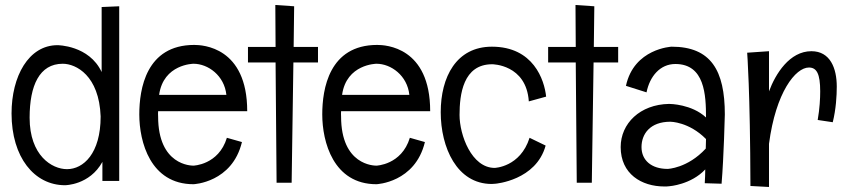

<svg xmlns="http://www.w3.org/2000/svg" viewBox="-20 -730 3370 765"><path d="M385 -702V-443C335 -550 209 -550 209 -550C94 -550 26 -426 26 -278C26 -103 117 8 239 8C239 8 337 8 388 -85V-9H455V-705ZM381 -266C381 -118 312 -56 247 -56C187 -56 98 -110 98 -261C98 -389 137 -476 230 -476C283 -476 375 -429 381 -266Z M965 -287C965 -543 787 -551 754 -551C562 -551 535 -375 535 -274C535 -165 579 4 751 4C751 4 905 -2 944 -164L884 -181C851 -72 749 -70 751 -70C742 -70 610 -71 610 -266C610 -273 609 -280 610 -287ZM751 -476C809 -476 874 -429 882 -352H614C631 -475 751 -476 751 -476Z M1077 -710 1078 -543H968V-481H1078L1082 -2H1142L1149 -481H1247V-543H1150L1152 -705Z M1694 -287C1694 -543 1516 -551 1483 -551C1291 -551 1264 -375 1264 -274C1264 -165 1308 4 1480 4C1480 4 1634 -2 1673 -164L1613 -181C1580 -72 1478 -70 1480 -70C1471 -70 1339 -71 1339 -266C1339 -273 1338 -280 1339 -287ZM1480 -476C1538 -476 1603 -429 1611 -352H1343C1360 -475 1480 -476 1480 -476Z M2156 -345C2149 -412 2105 -544 1940 -544C1798 -544 1736 -423 1736 -283C1736 -143 1800 3 1939 3C1944 3 1949 2 1954 2C1954 2 2116 -11 2154 -150L2090 -181C2053 -64 1951 -61 1951 -61C1859 -61 1811 -192 1811 -272C1811 -353 1825 -474 1941 -474C1941 -474 2077 -474 2087 -326Z M2273 -710 2274 -543H2164V-481H2274L2278 -2H2338L2345 -481H2443V-543H2346L2348 -705Z M2868 -274C2868 -449 2813 -544 2656 -544C2656 -544 2506 -537 2474 -388L2556 -362C2569 -426 2610 -475 2671 -475C2788 -475 2793 -351 2793 -262C2736 -315 2650 -316 2646 -316C2530 -314 2453 -238 2453 -144C2453 -37 2536 13 2627 13C2634 13 2640 13 2647 12C2647 12 2733 6 2790 -55C2790 -37 2789 -19 2788 0L2855 2C2864 -104 2868 -274 2868 -274ZM2792 -138C2719 -59 2640 -57 2640 -57C2576 -57 2536 -91 2536 -144C2536 -196 2570 -245 2651 -245C2651 -245 2725 -245 2793 -176C2793 -164 2792 -151 2792 -138Z M3213 -526C3126 -526 3070 -436 3044 -366V-526L2957 -520C2957 -520 2969 -368 2970 11L3044 15V-157C3071 -363 3150 -461 3203 -461C3234 -461 3248 -436 3248 -366C3248 -338 3246 -298 3238 -252L3298 -243C3311 -295 3314 -349 3314 -385C3314 -458 3288 -526 3213 -526Z"/></svg>

Font: Englebert
Style: Regular
Weight: 400
Designer: Astigmatic (AOETI)
Foundry: Astigmatic (AOETI)
Version: Version 1.000